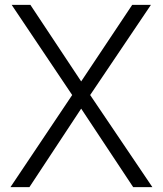

<svg xmlns="http://www.w3.org/2000/svg" viewBox="-20 -770 670 790"><path d="M607 0H528L314 -323L101 0H23L277 -379L28 -750H105L314 -435L524 -750H601L351 -379Z"/></svg>

Font: Orkney Light
Style: Regular
Weight: 300
Designer: Samuel Oakes and Alfredo Marco Pradil
Foundry: Alfredo Marco Pradil
Version: 1.0; ttfautohint (v1.5)